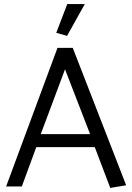

<svg xmlns="http://www.w3.org/2000/svg" viewBox="-20 -915 649 942"><path d="M422 -257H180L299 -575ZM262 -680 10 0H87L158 -193H445L521 7L599 -6L337 -680ZM309 -739 396 -895H310L256 -754Z"/></svg>

Font: Catamaran
Style: Regular
Weight: 400
Designer: Pria Ravichandran
Version: Version 2.000